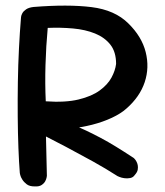

<svg xmlns="http://www.w3.org/2000/svg" viewBox="-20 -674 592 688"><path d="M104 -6Q86 -6 76 -13.5Q66 -21 60 -30.5Q54 -40 52.5 -47Q51 -54 51 -54Q48 -92 46 -144Q44 -196 43.5 -256.5Q43 -317 44 -379.5Q45 -442 48 -501Q51 -560 55 -608Q55 -608 55.5 -613.5Q56 -619 60 -626.5Q64 -634 73.5 -640.5Q83 -647 100 -649Q224 -659 308 -648.5Q392 -638 440 -590Q488 -543 502 -487.5Q516 -432 498.5 -379.5Q481 -327 433 -285Q413 -267 381 -252Q349 -237 310 -227Q271 -217 228.5 -213.5Q186 -210 144 -216L148 -44Q148 -44 147 -38Q146 -32 142 -24.5Q138 -17 129 -11Q120 -5 104 -6ZM401 -43Q359 -70 313 -95.5Q267 -121 216 -148Q165 -175 106 -205Q106 -211 114 -217.5Q122 -224 134.5 -229.5Q147 -235 159.5 -240Q172 -245 180.5 -247.5Q189 -250 189 -250Q218 -238 243 -227Q268 -216 292 -204.5Q316 -193 341.5 -179.5Q367 -166 395.5 -148.5Q424 -131 459 -108Q459 -108 462 -105Q465 -102 468.5 -96Q472 -90 473.5 -82.5Q475 -75 473.5 -66Q472 -57 463 -47Q457 -38 446.5 -36Q436 -34 425.5 -35.5Q415 -37 408 -40Q401 -43 401 -43ZM144 -311Q214 -306 261.5 -317.5Q309 -329 337.5 -350Q366 -371 379.5 -396Q393 -421 396 -445Q396 -488 375.5 -514Q355 -540 320.5 -554Q286 -568 241.5 -572Q197 -576 151 -574Q145 -509 143 -441Q141 -373 144 -311Z"/></svg>

Font: Sour Gummy
Style: Regular
Weight: 400
Designer: Stefie Justprince
Foundry: Eifetstype
Version: Version 1.000